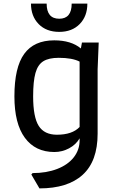

<svg xmlns="http://www.w3.org/2000/svg" viewBox="-20 -836 647 1066"><path d="M528 -600 522 -451V-94Q522 59 439 134.5Q356 210 199 210L154 133L161 125Q238 125 297.5 102Q357 79 389.5 37.5Q422 -4 422 -57V-68Q402 -33 363.5 -12.5Q325 8 282 8Q176 8 118 -71Q60 -150 60 -301Q60 -462 114.5 -537Q169 -612 281 -612Q375 -612 429 -567L435 -600ZM422 -131V-494Q381 -515 306 -515Q251 -515 220.5 -496Q190 -477 177 -431Q164 -385 164 -301Q164 -186 195 -137Q226 -88 296 -88Q381 -88 422 -131ZM152 -816H239Q239 -732 309 -732Q378 -732 378 -816H465Q465 -746 422.5 -702.5Q380 -659 309 -659Q237 -659 194.5 -702.5Q152 -746 152 -816Z"/></svg>

Font: Farro
Style: Regular
Weight: 400
Designer: Aceler Chua
Foundry: Grayscale Limited
Version: Version 1.101